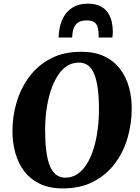

<svg xmlns="http://www.w3.org/2000/svg" viewBox="-20 -1042 779 1072"><path d="M330.5 10Q256 10 202.5 -15.8Q149 -41.5 115.2 -86Q81.5 -130.5 65.5 -188.5Q49.5 -246.5 49.5 -310.5Q49.5 -392.5 72.8 -471Q96 -549.5 143.2 -613.2Q190.5 -677 262.8 -715Q335 -753 434 -753Q509 -753 562.5 -727.5Q616 -702 650 -657.5Q684 -613 699.8 -556Q715.5 -499 715.5 -436.5Q715.5 -353 692.5 -273.2Q669.5 -193.5 622 -129.8Q574.5 -66 502 -28Q429.5 10 330.5 10ZM344.5 -50Q383 -50 413.2 -70.8Q443.5 -91.5 466 -128.5Q488.5 -165.5 503.2 -213.8Q518 -262 525.2 -317.5Q532.5 -373 532.5 -430.5Q532.5 -496 526.2 -544.8Q520 -593.5 507 -626.5Q494 -659.5 472.5 -676Q451 -692.5 420 -692.5Q382 -692.5 351.5 -671.8Q321 -651 298.8 -614Q276.5 -577 261.5 -529.2Q246.5 -481.5 239.2 -427Q232 -372.5 232 -316.5Q232 -250 238.2 -200.2Q244.5 -150.5 258 -117Q271.5 -83.5 293 -66.8Q314.5 -50 344.5 -50ZM469.5 -1021.5Q514.5 -1021.5 542.2 -1006.5Q570 -991.5 584.8 -967.2Q599.5 -943 604.8 -916Q610 -889 610 -865Q610 -857 609.2 -848.5Q608.5 -840 607 -832.5H531Q531 -837.5 530.8 -842.2Q530.5 -847 530.5 -851.5Q530 -875 524.8 -892Q519.5 -909 505.5 -918.5Q491.5 -928 464.5 -928Q428.5 -928 411.2 -912.8Q394 -897.5 388.5 -875.2Q383 -853 383 -832.5H307.5Q307.5 -841 308 -848.5Q308.5 -856 309.5 -864Q315 -910.5 334.5 -946Q354 -981.5 387.8 -1001.5Q421.5 -1021.5 469.5 -1021.5Z"/></svg>

Font: Merriweather 20pt Black
Style: Italic
Weight: 900
Italic angle: -7.8°
Version: Version 2.101